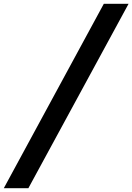

<svg xmlns="http://www.w3.org/2000/svg" viewBox="-76 -803 695 1008"><path d="M-56 185 469 -783H599L73 185Z"/></svg>

Font: Ubuntu Sans Mono SemiBold
Style: Italic
Weight: 600
Italic angle: -13.5°
Monospace: yes
Designer: Dalton Maag Ltd
Foundry: Dalton Maag Ltd
Version: Version 1.006